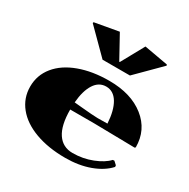

<svg xmlns="http://www.w3.org/2000/svg" viewBox="-182 -988 1149 1166"><g transform="rotate(30 392.5 -405.0)"><path d="M324.2 -620.1 161.1 -783.2 163.1 -790 330.1 -819.8 418 -660.2H421.9L509.8 -819.8L676.8 -790L679.2 -783.2L516.1 -620.1ZM543.9 -298.8Q538.6 -388.7 508.1 -439.5Q477.5 -490.2 425.8 -490.2Q375 -490.2 344.5 -442.6Q314 -395 307.1 -311Q313 -310.5 355 -306.6Q397 -302.7 428.7 -300.3Q460.4 -297.9 475.1 -297.9Q510.7 -297.9 543.9 -298.8ZM759.8 -254.9Q515.1 -259.8 475.1 -259.8H305.2Q305.2 -149.4 342.5 -93.8Q379.9 -38.1 449.2 -38.1Q521 -38.1 585.4 -63.5Q649.9 -88.9 682.1 -124L692.9 -125L714.8 -105L715.8 -94.2Q671.9 -45.9 596.2 -18.1Q520.5 9.8 424.8 9.8Q305.7 9.8 214.8 -23.7Q124 -57.1 74.5 -118.4Q24.9 -179.7 24.9 -259.8Q24.9 -339.8 75 -401.4Q125 -462.9 216.1 -496.3Q307.1 -529.8 424.8 -529.8Q578.1 -529.8 671.6 -455.6Q765.1 -381.3 765.1 -259.8Z"/></g></svg>

Font: Yokawerad
Style: Regular
Weight: 500
Designer: gluk
Foundry: gluk
Version: Version 0.79